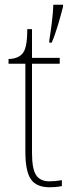

<svg xmlns="http://www.w3.org/2000/svg" viewBox="-20 -780 305 810"><path d="M189 10Q134 10 110.5 -23.5Q87 -57 87 -141V-511H16V-531Q54 -532 73 -552Q84 -563 89.5 -588Q95 -613 95 -657H115V-536H232V-511H115V-135Q115 -67 132.5 -41Q150 -15 188 -15Q214 -15 241 -20V5Q227 8 214 9Q201 10 189 10ZM188 -610Q194 -647 199 -687.5Q204 -728 205 -760H246V-752Q238 -720 225 -676Q212 -632 198 -600H188Z"/></svg>

Font: Noto Serif Lao SemiCondensed Thin
Style: Regular
Weight: 100
Width: 4
Designer: Monotype Design Team
Foundry: Monotype Imaging Inc.
Version: Version 2.003; ttfautohint (v1.8.4.7-5d5b)